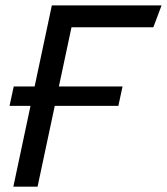

<svg xmlns="http://www.w3.org/2000/svg" viewBox="-20 -696 623 716"><path d="M120.1 0H29.8L173.3 -675.8H582.5L551.8 -594.2H246.6ZM421.4 -301.3H15.6L31.2 -373.5H437Z"/></svg>

Font: Cadman
Style: Italic
Weight: 400
Italic angle: -12°
Designer: Paul James MIller
Foundry: High-Logic / Made with FontCreator
Version: Version 2.114;March 28, 2021;FontCreator 13.0.0.2683 64-bit